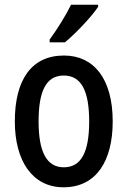

<svg xmlns="http://www.w3.org/2000/svg" viewBox="-20 -879 542 816"><path d="M397 -850V-859H282C260 -814 226 -759 191 -711V-699H256C301 -736 371 -810 397 -850ZM459 -363C459 -545 378 -643 252 -643C113 -643 43 -539 43 -363C43 -195 118 -83 250 -83C390 -83 459 -196 459 -363ZM144 -363C144 -492 176 -558 251 -558C326 -558 359 -492 359 -363C359 -234 326 -168 251 -168C177 -168 144 -236 144 -363Z"/></svg>

Font: Noto Sans Kannada UI Condensed Medium
Style: Regular
Weight: 500
Width: 3
Designer: Jelle Bosma - Monotype Design Team
Foundry: Monotype Imaging Inc.
Version: Version 2.005